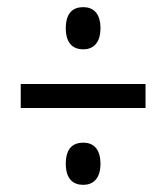

<svg xmlns="http://www.w3.org/2000/svg" viewBox="-20 -626 465 537"><path d="M213 -488C239 -488 261 -504 261 -547C261 -591 239 -606 213 -606C185 -606 164 -591 164 -547C164 -504 185 -488 213 -488ZM38 -324H387V-391H38ZM213 -109C239 -109 261 -125 261 -168C261 -212 239 -227 213 -227C185 -227 164 -212 164 -168C164 -125 185 -109 213 -109Z"/></svg>

Font: Noto Serif Georgian ExtraCondensed Bold
Style: Regular
Weight: 700
Width: 2
Designer: Monotype Design Team, Akaki Razmadze
Foundry: Google LLC
Version: Version 2.003